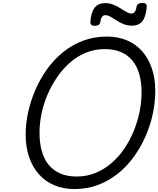

<svg xmlns="http://www.w3.org/2000/svg" viewBox="-20 -1263 1073 1302"><path d="M485 19Q410 19 349 -6.5Q288 -32 244.5 -80.5Q201 -129 177.5 -197.5Q154 -266 154 -351Q154 -424 170.5 -500.5Q187 -577 219 -651.5Q251 -726 297.5 -791.5Q344 -857 405.5 -907.5Q467 -958 542 -986.5Q617 -1015 705 -1015Q780 -1015 840.5 -989.5Q901 -964 943.5 -916Q986 -868 1009.5 -800Q1033 -732 1033 -648Q1033 -570 1016 -490.5Q999 -411 966 -336.5Q933 -262 886 -197.5Q839 -133 778 -84.5Q717 -36 643.5 -8.5Q570 19 485 19ZM500 -66Q568 -66 627 -90Q686 -114 735.5 -156.5Q785 -199 823 -255Q861 -311 887 -375Q913 -439 926.5 -505Q940 -571 940 -635Q940 -707 924 -762Q908 -817 876 -854.5Q844 -892 797.5 -911Q751 -930 690 -930Q623 -930 563.5 -906Q504 -882 455 -839Q406 -796 367.5 -740Q329 -684 302 -620.5Q275 -557 261.5 -491.5Q248 -426 248 -363Q248 -292 264 -236.5Q280 -181 311.5 -143.5Q343 -106 390 -86Q437 -66 500 -66ZM623 -1088Q591 -1088 593 -1116Q598 -1181 622.5 -1211.5Q647 -1242 693 -1242Q723 -1242 749 -1231.5Q775 -1221 797 -1206.5Q819 -1192 838.5 -1181.5Q858 -1171 874 -1171Q884 -1171 893 -1181.5Q902 -1192 906 -1217Q910 -1243 947 -1243Q963 -1243 969.5 -1236.5Q976 -1230 975 -1217Q970 -1151 946 -1120Q922 -1089 875 -1089Q844 -1089 818 -1099.5Q792 -1110 770 -1124.5Q748 -1139 729.5 -1149.5Q711 -1160 693 -1160Q680 -1160 671.5 -1148.5Q663 -1137 660 -1113Q659 -1101 649 -1094.5Q639 -1088 623 -1088Z"/></svg>

Font: Playwrite AU TAS
Style: Regular
Weight: 400
Designer: Veronika Burian, José Scaglione
Foundry: TypeTogether
Version: Version 1.002